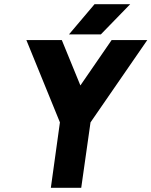

<svg xmlns="http://www.w3.org/2000/svg" viewBox="-20 -890 718 910"><path d="M307 -727H458L597 -870H428ZM105 -700 264 -310 221 0H365L409 -310L678 -700H509L361 -485L273 -700Z"/></svg>

Font: Unageo
Style: ExtraBold-Italic
Weight: 800
Designer: Richard Sepsi
Foundry: Richard Sepsi
Version: Version 2.000